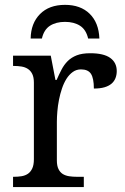

<svg xmlns="http://www.w3.org/2000/svg" viewBox="-20 -763 511 783"><path d="M321.8 0H33.2V-42H36.1Q53.2 -42 68.1 -44.4Q83 -46.9 94 -54.4Q105 -62 111.6 -76.2Q118.2 -90.3 118.2 -113.8V-425.8Q118.2 -447.8 111.6 -461.2Q105 -474.6 93.8 -481.9Q82.5 -489.3 67.6 -491.7Q52.7 -494.1 36.1 -494.1H33.2V-536.1H187L206.1 -437H210.9Q220.7 -459.5 231 -479.2Q241.2 -499 256.1 -513.9Q271 -528.8 293 -537.4Q314.9 -545.9 348.1 -545.9Q402.8 -545.9 429.4 -526.9Q456.1 -507.8 456.1 -473.1Q456.1 -457.5 450.9 -444.3Q445.8 -431.2 434.6 -421.6Q423.3 -412.1 405.8 -407Q388.2 -401.9 362.8 -401.9Q362.8 -443.4 351.1 -461.7Q339.4 -480 310.1 -480Q291.5 -480 276.9 -469.5Q262.2 -459 251.2 -441.7Q240.2 -424.3 232.7 -401.9Q225.1 -379.4 220.5 -355.7Q215.8 -332 213.9 -308.6Q211.9 -285.2 211.9 -266.1V-108.9Q211.9 -86.9 218.5 -73.5Q225.1 -60.1 236.3 -53.2Q247.6 -46.4 262.5 -44.2Q277.3 -42 293.9 -42H321.8ZM385.3 -606H339.4Q331.1 -642.1 306.4 -658Q281.7 -673.8 245.1 -673.8Q208.5 -673.8 183.8 -658Q159.2 -642.1 150.9 -606H105Q106 -668 143.1 -705.6Q180.2 -743.2 245.1 -743.2Q308.6 -743.2 345.7 -706.8Q382.8 -670.4 385.3 -606Z"/></svg>

Font: Noto Serif
Style: Regular
Weight: 400
Designer: Monotype Design team
Foundry: Monotype Imaging Inc.
Version: Version 1.02